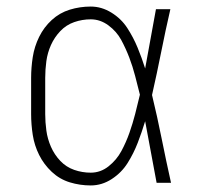

<svg xmlns="http://www.w3.org/2000/svg" viewBox="-20 -558 616 586"><path d="M257 8Q291 8 321 -11.5Q351 -31 369.5 -60.5Q388 -90 400.5 -122.5Q413 -155 423 -188Q432 -141 440.5 -94Q449 -47 458 0H502Q487 -67 473.5 -134.5Q460 -202 444 -268Q459 -334 472 -399.5Q485 -465 500 -530H456Q448 -485 439.5 -439.5Q431 -394 423 -349Q413 -381 400 -412.5Q387 -444 368.5 -472.5Q350 -501 320 -519.5Q290 -538 257 -538Q224 -538 193 -528.5Q162 -519 138 -497Q114 -475 99.5 -445.5Q85 -416 80 -384Q75 -352 75 -320V-210Q75 -178 80 -146Q85 -114 99.5 -85Q114 -56 138 -33.5Q162 -11 193 -1.5Q224 8 257 8ZM257 -31Q231 -31 206.5 -39.5Q182 -48 164 -67Q146 -86 135.5 -110Q125 -134 121.5 -159.5Q118 -185 118 -210V-320Q118 -346 121.5 -371.5Q125 -397 135.5 -420.5Q146 -444 164 -463Q182 -482 206.5 -490.5Q231 -499 257 -499Q286 -499 311 -480.5Q336 -462 350 -436Q364 -410 374.5 -382.5Q385 -355 392.5 -326Q400 -297 407 -269Q400 -239 392.5 -210Q385 -181 375 -152.5Q365 -124 350.5 -97Q336 -70 311.5 -50.5Q287 -31 257 -31Z"/></svg>

Font: Iosevka Sparkle Extralight
Style: Regular
Weight: 200
Designer: Belleve Invis
Foundry: Belleve Invis
Version: Version 4.5.0; ttfautohint (v1.8.3)